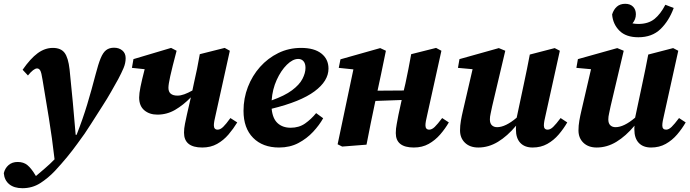

<svg xmlns="http://www.w3.org/2000/svg" viewBox="-102 -761 3631 1010"><path d="M16 229Q-28 229 -53.5 208Q-79 187 -82 150Q-76 124 -57 107.5Q-38 91 -9 91Q22 91 42 107.5Q62 124 82 157L87 165Q107 148 134.5 124.5Q162 101 185 77Q172 -36 155 -140.5Q138 -245 122 -340Q116 -380 109.5 -390.5Q103 -401 93 -401Q75 -401 45 -364L17 -394Q58 -453 96 -481Q134 -509 176 -509Q218 -509 237.5 -483.5Q257 -458 264 -396Q273 -311 281 -223.5Q289 -136 296 -52H301Q334 -136 357 -212.5Q380 -289 401 -370Q415 -424 427.5 -454.5Q440 -485 456.5 -497.5Q473 -510 498 -510Q524 -510 541.5 -495.5Q559 -481 559 -455Q559 -429 548 -403Q537 -377 520 -345Q502 -313 482 -277.5Q462 -242 436 -202Q409 -161 377 -109.5Q345 -58 305 -5Q279 31 251 65Q223 99 187 138Q151 176 109.5 202.5Q68 229 16 229Z M962 15Q866 15 866 -63Q866 -85 871 -109.5Q876 -134 881 -157L902 -249Q862 -208 819 -183Q776 -158 726 -158Q684 -158 657 -181Q630 -204 630 -248Q630 -269 637 -304Q644 -339 659 -397L592 -404L600 -450L798 -509L827 -494Q803 -403 793.5 -360Q784 -317 784 -299Q784 -258 832 -258Q848 -258 867.5 -265Q887 -272 910 -285L918 -323Q927 -361 934.5 -398.5Q942 -436 949 -476L1080 -509L1107 -494L1032 -155Q1028 -139 1025.5 -125Q1023 -111 1023 -102Q1023 -79 1043 -79Q1057 -79 1072 -93.5Q1087 -108 1110 -140L1146 -117Q1126 -84 1100 -53.5Q1074 -23 1040 -4Q1006 15 962 15Z M1467 -451Q1438 -451 1407 -420.5Q1376 -390 1353.5 -340.5Q1331 -291 1327 -233Q1395 -257 1434 -286Q1473 -315 1489 -346Q1505 -377 1505 -404Q1505 -427 1494.5 -439Q1484 -451 1467 -451ZM1366 15Q1280 15 1229.5 -36Q1179 -87 1179 -178Q1179 -244 1202 -303.5Q1225 -363 1266 -409Q1307 -455 1362 -482Q1417 -509 1482 -509Q1551 -509 1588.5 -479.5Q1626 -450 1626 -400Q1626 -335 1552.5 -280.5Q1479 -226 1327 -189Q1332 -137 1358.5 -113Q1385 -89 1427 -89Q1471 -89 1503 -111.5Q1535 -134 1561 -166L1598 -139Q1578 -103 1545 -67.5Q1512 -32 1467.5 -8.5Q1423 15 1366 15Z M2075 15Q1980 15 1980 -61Q1980 -84 1985 -109Q1990 -134 1994 -157L2011 -235L1873 -230L1871 -222Q1859 -167 1848 -111.5Q1837 -56 1826 0L1698 10L1674 -2L1757 -396L1680 -404L1689 -449L1898 -508L1928 -494L1902 -368L1884 -284L2022 -285L2031 -323Q2039 -361 2046.5 -398.5Q2054 -436 2061 -476L2192 -509L2220 -494L2145 -155Q2141 -139 2138.5 -125Q2136 -111 2136 -102Q2136 -79 2156 -79Q2170 -79 2185 -93.5Q2200 -108 2224 -140L2259 -117Q2240 -84 2213.5 -53.5Q2187 -23 2153 -4Q2119 15 2075 15Z M2700 15Q2658 15 2635 -9.5Q2612 -34 2612 -80Q2612 -85 2612 -90Q2612 -95 2613 -100Q2567 -45 2517.5 -15Q2468 15 2414 15Q2370 15 2344 -10Q2318 -35 2318 -75Q2318 -100 2322.5 -126Q2327 -152 2333 -177L2384 -397L2307 -404L2315 -450L2522 -508L2556 -494L2487 -202Q2483 -181 2479 -164Q2475 -147 2475 -133Q2475 -112 2485.5 -102Q2496 -92 2513 -92Q2557 -92 2616 -142L2654 -321Q2662 -360 2670 -397.5Q2678 -435 2685 -474L2816 -508L2843 -494L2768 -155Q2764 -139 2761.5 -125Q2759 -111 2759 -101Q2759 -79 2779 -79Q2793 -79 2808 -93.5Q2823 -108 2847 -140L2882 -117Q2863 -84 2837 -53.5Q2811 -23 2777 -4Q2743 15 2700 15Z M3323 15Q3281 15 3258 -9.5Q3235 -34 3235 -80Q3235 -85 3235 -90Q3235 -95 3236 -100Q3190 -45 3140.5 -15Q3091 15 3037 15Q2993 15 2967 -10Q2941 -35 2941 -75Q2941 -100 2945.5 -126Q2950 -152 2956 -177L3007 -397L2930 -404L2938 -450L3145 -508L3179 -494L3110 -202Q3106 -181 3102 -164Q3098 -147 3098 -133Q3098 -112 3108.5 -102Q3119 -92 3136 -92Q3180 -92 3239 -142L3277 -321Q3285 -360 3293 -397.5Q3301 -435 3308 -474L3439 -508L3466 -494L3391 -155Q3387 -139 3384.5 -125Q3382 -111 3382 -101Q3382 -79 3402 -79Q3416 -79 3431 -93.5Q3446 -108 3470 -140L3505 -117Q3486 -84 3460 -53.5Q3434 -23 3400 -4Q3366 15 3323 15ZM3256 -565Q3191 -565 3156.5 -599.5Q3122 -634 3118 -685Q3126 -711 3143 -726Q3160 -741 3187 -741Q3213 -741 3228 -726Q3243 -711 3243 -686Q3243 -659 3225 -638Q3240 -635 3256 -635Q3308 -635 3340.5 -661Q3373 -687 3398 -736L3442 -719Q3417 -651 3372.5 -608Q3328 -565 3256 -565Z"/></svg>

Font: Source Serif 4 SmText
Style: Bold Italic
Weight: 700
Italic angle: -12°
Designer: Frank Grießhammer
Foundry: Adobe
Version: Version 4.005;hotconv 1.1.0;makeotfexe 2.6.0